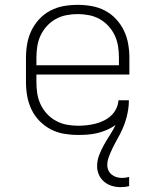

<svg xmlns="http://www.w3.org/2000/svg" viewBox="-20 -548 640 791"><path d="M478 223Q459 223 441.5 218Q424 213 409.5 201Q395 189 387.5 172Q380 155 380 137Q380 113 388.5 91Q397 69 408.5 48.5Q420 28 433 8Q446 -12 456 -33Q439 -21 420.5 -13Q402 -5 382 0Q362 5 341.5 6.5Q321 8 301 8Q272 8 243 3Q214 -2 188.5 -15.5Q163 -29 142.5 -50Q122 -71 109.5 -97.5Q97 -124 92 -152.5Q87 -181 87 -210V-310Q87 -339 92 -367.5Q97 -396 109.5 -422Q122 -448 142 -469.5Q162 -491 188 -504.5Q214 -518 242.5 -523Q271 -528 300 -528Q329 -528 357.5 -523Q386 -518 412 -504.5Q438 -491 458 -469.5Q478 -448 490.5 -422Q503 -396 508 -367.5Q513 -339 513 -310V-241H130V-210Q130 -186 133.5 -163Q137 -140 147 -118.5Q157 -97 173 -79.5Q189 -62 210 -50.5Q231 -39 254 -34.5Q277 -30 301 -30Q319 -30 337.5 -32Q356 -34 373.5 -38.5Q391 -43 407.5 -51Q424 -59 437.5 -71.5Q451 -84 459 -100.5Q467 -117 468 -135H511Q511 -117 508.5 -99.5Q506 -82 501.5 -65Q497 -48 490.5 -31Q484 -14 476 1.5Q468 17 459 33Q450 49 442.5 65Q435 81 428.5 98Q422 115 422 132Q422 144 427 154.5Q432 165 441 172Q450 179 461 182Q472 185 483 185Q490 185 497.5 184Q505 183 512 181V219Q504 221 495 222Q486 223 478 223ZM130 -279H470V-310Q470 -333 466.5 -356.5Q463 -380 453 -401.5Q443 -423 427 -440.5Q411 -458 390.5 -469.5Q370 -481 346.5 -485.5Q323 -490 300 -490Q277 -490 253.5 -485.5Q230 -481 209.5 -469.5Q189 -458 173 -440.5Q157 -423 147 -401.5Q137 -380 133.5 -356.5Q130 -333 130 -310Z"/></svg>

Font: Iosevka Aile Extralight
Style: Regular
Weight: 200
Designer: Belleve Invis
Foundry: Belleve Invis
Version: Version 31.1.0; ttfautohint (v1.8.4)